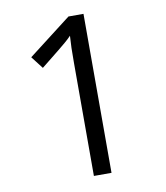

<svg xmlns="http://www.w3.org/2000/svg" viewBox="-81 -781 734 849"><g transform="rotate(-10 286.0 -357.0)"><path d="M351.1 0H272V-505.9Q272 -548.8 272.7 -575.2Q273.4 -601.6 275.4 -628.9Q260.3 -613.3 247.1 -602.3Q233.9 -591.3 214.4 -575.2L132.8 -509.8L90.3 -564.9L283.7 -713.9H351.1Z"/></g></svg>

Font: Open Sans
Style: Regular
Weight: 400
Designer: Monotype Design Team
Foundry: Monotype Imaging Inc.
Version: Version 3.000; ttfautohint (v1.8.4)